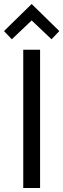

<svg xmlns="http://www.w3.org/2000/svg" viewBox="-26 -938 316 958"><path d="M90 0V-690H174V0ZM-6 -783 132 -918 270 -783 231 -742 132 -836 33 -742Z"/></svg>

Font: Oxanium
Style: Regular
Weight: 400
Designer: Severin Meyer
Version: Version 1.001